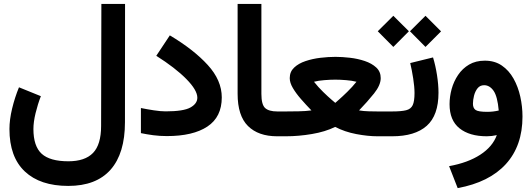

<svg xmlns="http://www.w3.org/2000/svg" viewBox="-20 -697 2721 982"><path d="M189 -205.1Q172.9 -163.6 161.9 -118.2Q150.9 -72.8 150.9 -37.1Q150.9 50.8 193.1 89.4Q235.4 127.9 329.6 127.9Q414.6 127.9 455.8 85.2Q497.1 42.5 497.1 -52.7L498.5 -676.8H619.6L619.1 -71.8Q619.1 87.4 545.7 170.7Q472.2 253.9 329.1 253.9Q185.5 253.9 106.9 179.9Q28.3 106 28.3 -37.1Q28.3 -85 42 -141.8Q55.7 -198.7 77.1 -250.5Z M700.7 -144.5Q731.4 -138.2 766.6 -132.8Q801.8 -127.4 827.1 -127.4Q918.5 -127.4 953.9 -147.2Q989.3 -167 989.3 -197.3Q989.3 -235.8 932.9 -293Q876.5 -350.1 779.3 -411.6L848.6 -516.1Q970.7 -443.4 1042.5 -364.7Q1114.3 -286.1 1114.3 -198.7Q1114.3 -98.6 1040.8 -49.8Q967.3 -1 833.5 -1Q796.9 -1 763.9 -5.4Q731 -9.8 700.7 -16.1Z M1409.7 0H1397.5Q1301.3 0 1248.3 -52.5Q1195.3 -105 1195.3 -217.3V-676.8H1316.9V-216.8Q1316.9 -161.6 1336.2 -144.3Q1355.5 -127 1397.5 -127H1409.7Z M1816.4 -132.3Q1839.4 -128.4 1866.5 -127.7Q1893.6 -127 1910.2 -127H1932.6V0H1910.2Q1861.8 0 1802.5 -11.2Q1743.2 -22.5 1694.3 -47.9Q1643.1 -22.9 1575.2 -11.5Q1507.3 0 1442.4 0H1390.1V-127H1443.8Q1469.7 -127 1507.1 -127.7Q1544.4 -128.4 1572.8 -132.3Q1544.9 -161.1 1519.5 -190.2Q1494.1 -219.2 1478 -246.6Q1461.9 -273.9 1461.9 -297.4Q1461.9 -330.1 1484.4 -351.3Q1506.8 -372.6 1542.5 -384.5Q1578.1 -396.5 1618.9 -401.4Q1659.7 -406.2 1695.8 -406.2Q1730 -406.2 1769.8 -401.6Q1809.6 -397 1845.5 -385Q1881.3 -373 1904.3 -351.8Q1927.2 -330.6 1927.2 -297.4Q1927.2 -261.7 1893.1 -219Q1858.9 -176.3 1816.4 -132.3ZM1694.8 -289.6Q1669.4 -289.6 1638.7 -287.1Q1607.9 -284.7 1585.9 -278.8Q1607.4 -251.5 1632.8 -226.8Q1658.2 -202.1 1676.5 -186.5Q1694.8 -170.9 1694.8 -170.9Q1694.8 -170.9 1712.9 -186.8Q1731 -202.6 1756.3 -227.3Q1781.7 -252 1803.2 -278.8Q1780.3 -284.7 1750.2 -287.1Q1720.2 -289.6 1694.8 -289.6Z M2194.8 -403.3Q2207.5 -361.8 2215.1 -313Q2222.7 -264.2 2222.7 -222.7Q2222.7 -106.9 2162.6 -53.5Q2102.5 0 1985.8 0H1913.1V-127H1985.8Q2032.2 -127 2056.9 -133.1Q2081.5 -139.2 2090.8 -159.2Q2100.1 -179.2 2100.1 -221.2Q2100.1 -252.4 2093.3 -296.1Q2086.4 -339.8 2078.1 -374.5ZM2076.7 -537.1 2156.2 -616.2 2235.8 -536.6 2156.2 -457ZM1912.1 -537.1 1991.7 -616.2 2071.3 -537.1 1991.7 -457Z M2521 -5.9Q2494.6 0 2469.7 0Q2380.9 0 2330.1 -40.8Q2279.3 -81.5 2279.3 -164.1Q2279.3 -202.6 2290 -241.7Q2300.8 -280.8 2323 -313.7Q2345.2 -346.7 2379.2 -366.7Q2413.1 -386.7 2460 -386.7Q2510.3 -386.7 2546.6 -361.8Q2583 -336.9 2606.4 -295.2Q2629.9 -253.4 2641.1 -202.6Q2652.3 -151.9 2652.3 -100.6Q2652.3 48.8 2567.4 142.1Q2482.4 235.4 2320.8 265.1L2276.9 152.8Q2373.5 135.3 2436.5 94.2Q2499.5 53.2 2521 -5.9ZM2530.8 -131.8Q2524.4 -204.1 2504.4 -232.7Q2484.4 -261.2 2456.1 -261.2Q2435.1 -261.2 2422.6 -245.6Q2410.2 -230 2404.5 -207.8Q2398.9 -185.5 2398.9 -166.5Q2398.9 -144 2412.6 -134.5Q2426.3 -125 2472.2 -125Q2502.4 -125 2530.8 -131.8Z"/></svg>

Font: Vazir FD
Style: Bold-FD
Weight: 700
Designer: Saber Rastikerdar
Foundry: Saber Rastikerdar
Version: Version 30.1.0